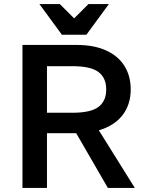

<svg xmlns="http://www.w3.org/2000/svg" viewBox="-20 -920 725 940"><path d="M90 -700H355Q441 -700 500.5 -672.5Q560 -645 590 -596Q620 -547 620 -482Q620 -409 580.5 -357Q541 -305 464 -282L640 0H508L353 -268H210V0H90ZM500 -482Q500 -539 462 -567.5Q424 -596 335 -596H210V-368H335Q424 -368 462 -396.5Q500 -425 500 -482ZM173 -900H273L343 -830L413 -900H513L403 -750H283Z"/></svg>

Font: .
Style: 
Weight: 500
Designer: A.Korolkova, Vitaly Kuzmin
Foundry: ParaType Ltd
Version: Version 1.000; Glyphs 3.2, build 3192.0